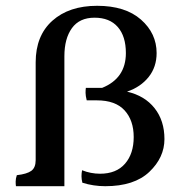

<svg xmlns="http://www.w3.org/2000/svg" viewBox="-20 -690 637 662"><path d="M103 -138V-475Q103 -567 160.5 -618.5Q218 -670 315 -670Q412 -670 466 -622.5Q520 -575 520 -507Q520 -459 492.5 -424.5Q465 -390 418 -374Q479 -360 513 -317Q547 -274 547 -210.5Q547 -147 495 -97.5Q443 -48 343 -48Q302 -48 264 -60Q261 -72 261 -82.5Q261 -93 263 -103Q293 -91 325 -91Q381 -91 411 -125.5Q441 -160 441 -217.5Q441 -275 409.5 -309.5Q378 -344 314 -344H279Q275 -360 275 -370Q275 -380 276 -387H332Q414 -420 414 -507Q414 -565 386 -597Q358 -629 306 -629Q254 -629 228 -593Q202 -557 202 -496V-48H35Q34 -54 34 -64Q34 -74 38 -86Q73 -90 88 -101Q103 -112 103 -138Z"/></svg>

Font: Halant Medium
Style: Regular
Weight: 500
Designer: Hitesh Malaviya (Devanagari), Satya Rajpurohit (Latin)
Foundry: Indian Type Foundry
Version: Version 1.101;PS 1.0;hotconv 1.0.78;makeotf.lib2.5.61930; tt